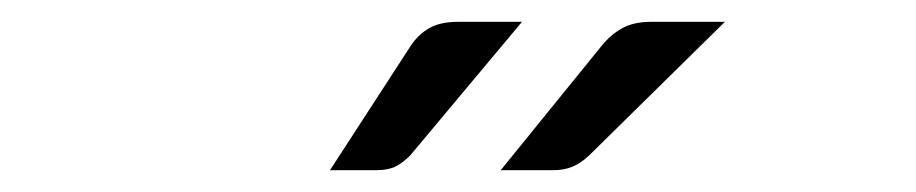

<svg xmlns="http://www.w3.org/2000/svg" viewBox="-20 -929 840 176"><path d="M458.5 -909 356 -786.5Q349 -779.5 342.2 -776.2Q335.5 -773 325 -773H282.5L356.5 -887Q363.5 -897.5 373.5 -903.2Q383.5 -909 400 -909ZM644.5 -909 520 -786.5Q512.5 -779.5 504.8 -776.2Q497 -773 487 -773H439L531.5 -887Q540 -897.5 550.5 -903.2Q561 -909 577 -909Z"/></svg>

Font: Lato
Style: Regular
Weight: 400
Designer: Lukasz Dziedzic with Adam Twardoch and Botio Nikoltchev
Foundry: tyPoland Lukasz Dziedzic
Version: Version 2.015; 2015-08-06; http://www.latofonts.com/